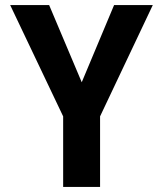

<svg xmlns="http://www.w3.org/2000/svg" viewBox="-20 -734 640 754"><path d="M373 0V-277L580 -714H428L301 -411L173 -714H20L228 -277V0Z"/></svg>

Font: Noto Sans Mono UI
Style: Bold
Weight: 700
Designer: Monotype Design team
Foundry: Monotype Imaging Inc.
Version: 1.000